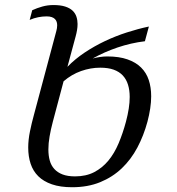

<svg xmlns="http://www.w3.org/2000/svg" viewBox="-20 -747 716 777"><path d="M94.2 -149.9Q94.2 -180.7 101.1 -214.6Q107.9 -248.5 117.7 -283.7L208 -621.6Q209.5 -627 210.4 -632.8Q211.4 -638.7 211.4 -644.5Q211.4 -651.4 209.5 -658Q207.5 -664.6 202.6 -669.7Q197.8 -674.8 189.5 -677.7Q181.2 -680.7 168.5 -680.7Q151.4 -680.7 134.3 -677.2Q117.2 -673.8 100.1 -666.5L110.4 -705.6Q129.4 -714.4 151.1 -720.5Q172.9 -726.6 196.3 -726.6Q224.6 -726.6 243.7 -720.5Q262.7 -714.4 273.7 -703.9Q284.7 -693.4 289.3 -679.4Q293.9 -665.5 293.9 -649.9Q293.9 -637.2 291.7 -624.8Q289.6 -612.3 286.1 -599.6L252.9 -476.6Q283.7 -508.3 322.5 -534.2Q361.3 -560.1 404.5 -580.6Q447.8 -601.1 493.2 -615.7Q538.6 -630.4 582.5 -639.6L566.4 -580.1Q509.8 -573.2 455.8 -554.9Q401.9 -536.6 355 -510.3Q387.2 -518.6 414.1 -518.6Q461.9 -518.6 495.6 -506.8Q529.3 -495.1 550.8 -473.9Q572.3 -452.6 582 -423.1Q591.8 -393.6 591.8 -357.4Q591.8 -334 587.9 -308.1Q584 -282.2 576.7 -254.4Q561.5 -198.2 535.9 -149.9Q510.3 -101.6 472.9 -65.9Q435.5 -30.3 385.5 -9.8Q335.4 10.7 272 10.7Q224.1 10.7 190.2 -1Q156.2 -12.7 135 -33.7Q113.8 -54.7 104 -84.2Q94.2 -113.8 94.2 -149.9ZM193.8 -254.4Q185.5 -223.1 180.7 -195.1Q175.8 -167 175.8 -142.1Q175.8 -117.2 181.4 -97.2Q187 -77.1 200 -63Q212.9 -48.8 233.4 -41Q253.9 -33.2 283.7 -33.2Q328.1 -33.2 361.1 -50.3Q394 -67.4 418.5 -96.9Q442.9 -126.5 460 -167Q477.1 -207.5 489.7 -254.4Q497.1 -282.2 501 -307.4Q504.9 -332.5 504.9 -354.5Q504.9 -382.3 498 -404.3Q491.2 -426.3 476.8 -441.7Q462.4 -457 439.9 -465.1Q417.5 -473.1 385.7 -473.1Q346.7 -473.1 308.1 -459.5Q269.5 -445.8 237.3 -418Z"/></svg>

Font: Arian AMU Serif
Style: Italic
Weight: 400
Italic angle: -15°
Designer: Ruben Hakobyan (Tarumian)
Foundry: Ruben Hakobyan (Tarumian)
Version: Version 1.002